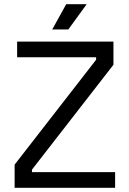

<svg xmlns="http://www.w3.org/2000/svg" viewBox="-20 -899 617 919"><path d="M50 0V-111L440 -613V-625H62V-700H523V-589L133 -87V-75H531V0ZM230 -758 297 -879H395L307 -758Z"/></svg>

Font: Space Grotesk Light
Style: Regular
Weight: 400
Version: Version 2.000